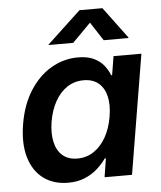

<svg xmlns="http://www.w3.org/2000/svg" viewBox="-54 -800 720 858"><g transform="rotate(-5 306.0 -371.0)"><path d="M217.8 10.3Q152.3 10.3 107.2 -23.2Q62 -56.6 43.5 -118.9Q24.9 -181.2 39.1 -267.6Q53.7 -355 93.3 -416.7Q132.8 -478.5 189 -511.2Q245.1 -543.9 309.1 -543.9Q352.5 -543.9 380.9 -530Q409.2 -516.1 425.5 -495.1Q441.9 -474.1 450.2 -451.7H454.6L468.3 -535.6H593.3L504.4 0H381.3L394.5 -83.5H389.2Q373 -60.1 349.1 -38.6Q325.2 -17.1 292.7 -3.4Q260.3 10.3 217.8 10.3ZM268.1 -93.8Q309.1 -93.8 341.8 -115.7Q374.5 -137.7 396.5 -176.8Q418.5 -215.8 427.2 -268.1Q436 -320.3 426.8 -358.9Q417.5 -397.5 391.8 -418.7Q366.2 -439.9 325.2 -439.9Q283.7 -439.9 251.2 -418.2Q218.8 -396.5 197.3 -357.9Q175.8 -319.3 167 -268.1Q158.7 -216.3 167.5 -177Q176.3 -137.7 201.7 -115.7Q227.1 -93.8 268.1 -93.8ZM293.9 -610.4H183.6L184.1 -612.8L334.5 -753.4H437.5L542 -612.8L541.5 -610.4H430.7L376.5 -693.8Z"/></g></svg>

Font: Inter 20pt SemiBold
Style: Italic
Weight: 600
Italic angle: -9.3988°
Version: Version 4.001;git-66647c0bb